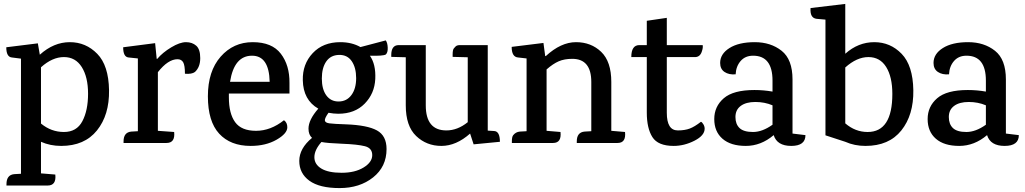

<svg xmlns="http://www.w3.org/2000/svg" viewBox="-20 -729 5228 979"><path d="M292 15Q236 15 189 -6V155L262 161Q268 217 223 217H13V210Q13 163 52 159L87 157V-430L40 -436Q12 -439 12 -488L173 -508L183 -450Q254 -514 336 -514Q418 -514 476 -454.5Q534 -395 536 -269Q538 -143 474.5 -64Q411 15 292 15ZM189 -99Q241 -56 306 -56Q371 -56 400 -111Q429 -166 429 -251Q429 -336 397 -387Q365 -438 306 -438Q247 -438 189 -386Z M974 -362Q958 -350 923 -353Q923 -396 914 -411.5Q905 -427 885 -427Q837 -427 785 -361V-62L868 -56Q874 0 829 0H610Q610 0 610 -8Q610 -54 649 -58L683 -60V-431L635 -436Q608 -439 608 -488L771 -509L779 -429H782Q809 -461 853 -487.5Q897 -514 928.5 -514Q960 -514 980.5 -496Q1001 -478 1001 -432.5Q1001 -387 974 -362Z M1147 -252V-233Q1147 -150 1179 -106Q1211 -62 1285.5 -62Q1360 -62 1428 -116Q1445 -104 1445 -80Q1445 -48 1390 -16.5Q1335 15 1258 15Q1155 15 1097.5 -47.5Q1040 -110 1040 -238Q1040 -366 1105 -440Q1170 -514 1268.5 -514Q1367 -514 1412 -455Q1457 -396 1456 -306V-252ZM1265 -445Q1174 -445 1153 -312H1355Q1352 -445 1265 -445Z M1705 -149Q1682 -149 1655 -154Q1635 -126 1636.5 -114.5Q1638 -103 1660 -100Q1682 -97 1744 -95Q1853 -91 1902 -64Q1951 -37 1951 31Q1951 121 1882.5 175.5Q1814 230 1711.5 230Q1609 230 1557.5 192.5Q1506 155 1506 91.5Q1506 28 1571 -26Q1553 -42 1553 -73Q1553 -118 1603 -175Q1526 -219 1524 -320Q1522 -402 1574.5 -458Q1627 -514 1715 -514Q1774 -514 1818 -489L1947 -523Q1956 -511 1957 -486Q1958 -461 1947 -451Q1932 -443 1866 -445Q1897 -401 1893.5 -326.5Q1890 -252 1839.5 -200.5Q1789 -149 1705 -149ZM1708.5 -449Q1666 -448 1643.5 -415.5Q1621 -383 1621 -328.5Q1621 -274 1644 -242.5Q1667 -211 1707.5 -211.5Q1748 -212 1772 -244.5Q1796 -277 1796 -330.5Q1796 -384 1773.5 -417Q1751 -450 1708.5 -449ZM1619 -5Q1583 36 1583 72.5Q1583 109 1618.5 130.5Q1654 152 1722 152Q1790 152 1834 125Q1878 98 1878 62Q1878 26 1840.5 16.5Q1803 7 1725 4Q1647 1 1619 -5Z M2288 -439V-451Q2288 -475 2294 -482Q2300 -489 2303 -492Q2310 -499 2325 -499H2467V-63L2499 -61Q2529 -60 2529 -6L2395 7L2377 -48Q2306 15 2230.5 15Q2155 15 2102 -35.5Q2049 -86 2049 -192V-437L1975 -439V-448Q1975 -499 2013 -499H2151V-192Q2151 -64 2256 -64Q2313 -64 2365 -106V-437Z M3129 0H2921V-8Q2921 -54 2960 -58L2995 -60V-311Q2995 -429 2898 -429Q2858 -429 2829 -416.5Q2800 -404 2767 -375V-62L2838 -56Q2844 0 2800 0H2590V-8Q2590 -32 2597 -40Q2610 -56 2630 -58L2665 -60V-431L2621 -436Q2589 -439 2589 -490L2751 -510L2760 -443H2763Q2840 -514 2917 -514Q2994 -514 3045.5 -464.5Q3097 -415 3097 -311V-62L3167 -56Q3173 0 3129 0Z M3380 -438V-154Q3380 -64 3436 -64Q3472 -64 3497 -73.5Q3522 -83 3554 -108Q3559 -107 3566 -96Q3573 -85 3573 -73Q3573 -38 3521 -11.5Q3469 15 3415 15Q3335 15 3306.5 -30Q3278 -75 3278 -155V-438H3199Q3199 -499 3240 -499H3278V-623L3380 -638V-499H3563Q3565 -486 3560 -471Q3552 -440 3527 -438Z M4087 -40Q4087 15 4014.5 15Q3942 15 3925 -40Q3860 15 3783 15Q3706 15 3664 -21.5Q3622 -58 3622 -122Q3622 -186 3670.5 -228Q3719 -270 3827 -270Q3874 -270 3919 -262V-318Q3919 -445 3820 -445Q3780 -445 3756.5 -418Q3733 -391 3731 -350Q3697 -347 3674.5 -362Q3652 -377 3652 -408Q3652 -454 3699.5 -484Q3747 -514 3828.5 -514Q3910 -514 3965.5 -470Q4021 -426 4021 -324V-48ZM3919 -192Q3879 -209 3831.5 -209Q3784 -209 3757 -189Q3730 -169 3730 -132.5Q3730 -96 3751 -76Q3772 -56 3819.5 -56Q3867 -56 3919 -93Z M4393 15Q4337 15 4290 -6L4189 -39V-629L4144 -633Q4109 -637 4113 -688L4290 -709V-455Q4356 -514 4438 -514Q4520 -514 4577.5 -454.5Q4635 -395 4637 -269Q4639 -143 4576 -64Q4513 15 4393 15ZM4404 -56Q4530 -56 4530 -250Q4530 -337 4498.5 -387.5Q4467 -438 4408 -438Q4349 -438 4290 -385V-100Q4341 -56 4404 -56Z M5175 -40Q5175 15 5102.5 15Q5030 15 5013 -40Q4948 15 4871 15Q4794 15 4752 -21.5Q4710 -58 4710 -122Q4710 -186 4758.5 -228Q4807 -270 4915 -270Q4962 -270 5007 -262V-318Q5007 -445 4908 -445Q4868 -445 4844.5 -418Q4821 -391 4819 -350Q4785 -347 4762.5 -362Q4740 -377 4740 -408Q4740 -454 4787.5 -484Q4835 -514 4916.5 -514Q4998 -514 5053.5 -470Q5109 -426 5109 -324V-48ZM5007 -192Q4967 -209 4919.5 -209Q4872 -209 4845 -189Q4818 -169 4818 -132.5Q4818 -96 4839 -76Q4860 -56 4907.5 -56Q4955 -56 5007 -93Z"/></svg>

Font: Karma SemiBold
Style: Regular
Weight: 600
Designer: Joana Correia
Foundry: Indian Type Foundry
Version: Version 1.202;PS 1.0;hotconv 1.0.78;makeotf.lib2.5.61930; tt